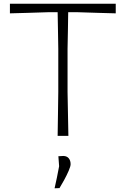

<svg xmlns="http://www.w3.org/2000/svg" viewBox="-20 -733 678 1036"><path d="M291 0Q292 -60 292.8 -115.8Q293.5 -171.5 294.5 -237V-469Q293.5 -523.5 292.8 -571Q292 -618.5 291 -667H236.5Q174 -665 125.8 -663.5Q77.5 -662 33.5 -661V-713H604.5V-661Q561 -662 512.8 -663.5Q464.5 -665 401.5 -667H348Q347.5 -618.5 346.5 -571Q345.5 -523.5 344.5 -469V-237Q345.5 -171.5 346.8 -116Q348 -60.5 349 0ZM274.5 283Q281 254.5 286.8 226.5Q292.5 198.5 299 164Q298 151 297 137.2Q296 123.5 295 110L323 108.5Q342 109.5 351.5 121.8Q361 134 361 153Q361 164.5 350.5 188.8Q340 213 325.8 239Q311.5 265 301 282Z"/></svg>

Font: Commissioner Loud ExtraLight
Style: Regular
Weight: 200
Designer: Kostas Bartsokas
Foundry: Kostas Bartsokas
Version: Version 1.000; ttfautohint (v1.8.3)